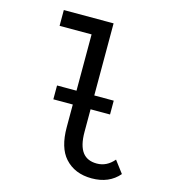

<svg xmlns="http://www.w3.org/2000/svg" viewBox="-111 -820 807 917"><g transform="rotate(15 293.0 -361.0)"><path d="M561.5 -47.4Q512.7 9.8 426.8 9.8Q342.3 9.8 293.5 -44.9Q249 -94.7 249 -195.8V-307.6H152.8V-376H249V-654.3H90.8V-732.4H336.9V-376H433.1V-307.6H336.9V-195.8Q336.9 -127.4 361.8 -95.2Q385.3 -64.9 432.1 -64.9Q481.4 -64.9 516.6 -106.9Z"/></g></svg>

Font: Consola Mono
Style: Book
Weight: 400
Monospace: yes
Designer: Wojciech Kalinowski "wmk69" (wmk69@o2.pl)
Foundry: Wojciech Kalinowski "wmk69" (wmk69@o2.pl)
Version: Version 2.1.0